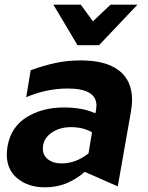

<svg xmlns="http://www.w3.org/2000/svg" viewBox="-20 -788 630 820"><path d="M243 -90Q208 -90 185.5 -107Q163 -124 163 -153Q163 -194 198 -219.5Q233 -245 283 -245Q335 -245 373 -223L358 -133Q304 -90 243 -90ZM544 -361Q544 -444 488 -487Q432 -530 325 -530Q267 -530 216.5 -519Q166 -508 111 -488L92 -373Q180 -410 269 -410Q392 -410 392 -337Q392 -332 390 -316L387 -304Q334 -329 253 -329Q160 -329 93 -287Q26 -245 12 -162Q9 -144 9 -128Q9 -63 55 -25.5Q101 12 172 12Q222 12 263.5 -5Q305 -22 342 -54L483 8L539 -310Q544 -340 544 -361ZM452 -768 377 -697 325 -768H208L311 -595H403L567 -768Z"/></svg>

Font: Geom Bold
Style: Bold Italic
Weight: 700
Italic angle: -10°
Version: Version 1.102